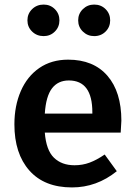

<svg xmlns="http://www.w3.org/2000/svg" viewBox="-20 -805 589 840"><path d="M508 -225H176Q182 -148 216 -115Q250 -82 306 -82Q341 -82 372 -93.5Q403 -105 438 -129L491 -56Q403 15 295 15Q174 15 108.5 -59Q43 -133 43 -261Q43 -342 71 -406.5Q99 -471 152 -507.5Q205 -544 278 -544Q389 -544 450 -473.5Q511 -403 511 -277Q511 -267 508 -225ZM384 -314Q384 -453 281 -453Q234 -453 207.5 -418.5Q181 -384 176 -308H384ZM240 -716Q240 -687 220 -667Q200 -647 171 -647Q141 -647 120.5 -667Q100 -687 100 -716Q100 -745 120.5 -765Q141 -785 171 -785Q200 -785 220 -765Q240 -745 240 -716ZM462 -716Q462 -687 442 -667Q422 -647 392 -647Q363 -647 342.5 -667Q322 -687 322 -716Q322 -745 342.5 -765Q363 -785 392 -785Q422 -785 442 -765Q462 -745 462 -716Z"/></svg>

Font: Fira Sans Medium
Style: Regular
Weight: 500
Designer: bBox Type GmbH & Carrois Corporate GbR & Edenspiekermann AG
Foundry: bBox Type GmbH & Carrois Corporate GbR & Edenspiekermann AG
Version: Version 4.301